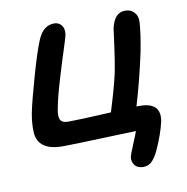

<svg xmlns="http://www.w3.org/2000/svg" viewBox="-76 -583 782 805"><g transform="rotate(-10 315.5 -180.5)"><path d="M470.2 148.9Q445.8 148.9 434.1 133.1Q422.4 117.2 425.8 98.1Q428.7 85.9 444.6 48.1Q460.4 10.3 465.8 -4.9Q439 -4.4 316.7 0.2Q194.3 4.9 153.8 4.9Q100.1 4.9 73 -14.6Q45.9 -34.2 43 -69.8Q40 -105.5 48.8 -154.8Q60.5 -210.9 88.6 -309.1Q116.7 -407.2 134.8 -450.2Q158.7 -508.8 206.1 -508.8Q225.1 -508.8 236.8 -494.4Q248.5 -480 245.1 -455.1Q244.6 -448.2 228.3 -397.9Q211.9 -347.7 190.7 -277.1Q169.4 -206.5 160.2 -159.2Q152.3 -124 159.4 -108.4Q166.5 -92.8 193.8 -92.8Q238.3 -92.8 376 -100.1Q407.7 -202.1 420.9 -262.2Q429.7 -307.6 438.5 -372.8Q447.3 -438 448.2 -444.8Q462.4 -509.8 507.8 -509.8Q532.2 -509.8 546.6 -494.1Q561 -478.5 560.1 -454.1Q557.6 -406.2 542 -326.2Q517.6 -212.4 485.8 -106H499Q591.3 -106 577.1 -26.9Q566.4 23.4 534.2 94.2Q520.5 122.1 505.9 135.5Q491.2 148.9 470.2 148.9Z"/></g></svg>

Font: Shantell Sans Normal
Style: Italic
Weight: 500
Italic angle: -11.31°
Designer: Stephen Nixon, Anya Danilova, Shantell Martin
Foundry: Arrow Type
Version: Version 1.006;[559af2be0]